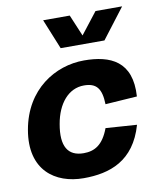

<svg xmlns="http://www.w3.org/2000/svg" viewBox="-84 -798 744 881"><g transform="rotate(-10 288.5 -357.0)"><path d="M234 -590H438L545 -730H421L343 -630L301 -730H177ZM21 -247C-11 -64 102 16 235 16C357 16 472 -22 518 -183L373 -193C345 -118 305 -97 255 -97C181 -97 151 -147 169 -248C185 -341 237 -403 309 -403C367 -403 390 -375 392 -301L540 -311C551 -474 452 -516 329 -516C196 -516 53 -431 21 -247Z"/></g></svg>

Font: Uncut Sans
Style: Bold Italic
Weight: 700
Italic angle: -10°
Designer: Kasper Nordkvist
Foundry: Uncut Type
Version: Version 1.111;FEAKit 1.0